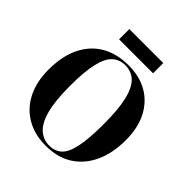

<svg xmlns="http://www.w3.org/2000/svg" viewBox="-244 -1080 1259 1259"><g transform="rotate(45 386.0 -450.5)"><path d="M383 14Q279 14 202.5 -31Q126 -76 84.5 -158Q43 -240 43 -352Q43 -478 86 -565.5Q129 -653 208 -698.5Q287 -744 396 -744Q496 -744 570.5 -701.5Q645 -659 687 -578.5Q729 -498 729 -383Q729 -264 688 -174.5Q647 -85 570 -35.5Q493 14 383 14ZM399 -3Q452 -3 486 -35Q520 -67 536 -144.5Q552 -222 552 -358Q552 -495 532 -576.5Q512 -658 473.5 -693.5Q435 -729 379 -729Q326 -729 290 -696Q254 -663 236 -586Q218 -509 218 -376Q218 -238 240 -156.5Q262 -75 303 -39Q344 -3 399 -3ZM230 -820V-915H545V-820Z"/></g></svg>

Font: Literata 72pt
Style: Bold
Weight: 700
Designer: Latin by Veronika Burian and Jose Scaglione. Greek by Irene Vlachou. Cyrillic by Vera Evstafieva.
Foundry: TypeTogether
Version: Version 3.002